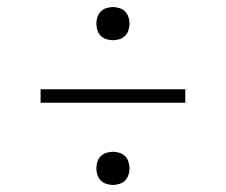

<svg xmlns="http://www.w3.org/2000/svg" viewBox="-20 -612 640 544"><path d="M300 -498Q291 -498 281.5 -501Q272 -504 265.5 -510.5Q259 -517 256 -526.5Q253 -536 253 -545Q253 -554 256 -563.5Q259 -573 265.5 -579.5Q272 -586 281.5 -589Q291 -592 300 -592Q309 -592 318.5 -589Q328 -586 334.5 -579.5Q341 -573 344 -563.5Q347 -554 347 -545Q347 -536 344 -526.5Q341 -517 334.5 -510.5Q328 -504 318.5 -501Q309 -498 300 -498ZM95 -321V-359H505V-321ZM300 -88Q291 -88 281.5 -91Q272 -94 265.5 -100.5Q259 -107 256 -116.5Q253 -126 253 -135Q253 -144 256 -153.5Q259 -163 265.5 -169.5Q272 -176 281.5 -179Q291 -182 300 -182Q309 -182 318.5 -179Q328 -176 334.5 -169.5Q341 -163 344 -153.5Q347 -144 347 -135Q347 -126 344 -116.5Q341 -107 334.5 -100.5Q328 -94 318.5 -91Q309 -88 300 -88Z"/></svg>

Font: Iosevka Extralight Extended
Style: Regular
Weight: 200
Width: 7
Monospace: yes
Designer: Belleve Invis
Foundry: Belleve Invis
Version: Version 32.5.0; ttfautohint (v1.8.4)